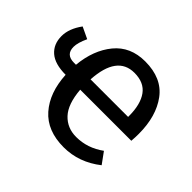

<svg xmlns="http://www.w3.org/2000/svg" viewBox="-131 -710 893 893"><g transform="rotate(45 316.0 -263.5)"><path d="M378 12Q269 12 210.5 -54.5Q152 -121 146 -233Q75 -233 40 -263.5Q5 -294 5 -347Q5 -396 43 -448L100 -421Q80 -378 80 -351Q80 -300 134 -300H147Q157 -405 212 -472Q267 -539 364 -539Q474 -539 527.5 -467Q581 -395 581 -279Q581 -256 579 -232H243Q250 -144 288 -103.5Q326 -63 385 -63Q459 -63 522 -109L562 -54Q478 12 378 12ZM490 -300V-306Q490 -382 460 -424Q430 -466 366 -466Q253 -466 243 -300Z"/></g></svg>

Font: Trujillo
Style: Regular
Weight: 400
Designer: Fira Sans original fonts by bBox Type GmbH, Carrois Corporate GbR, & Edenspiekermann AG / Changes by Cristiano Sobral
Foundry: Fira Sans original fonts by bBox Type GmbH, Carrois Corporate GbR, & Edenspiekermann AG / Changes by Cristiano Sobral
Version: Version 4.301;October 17, 2021;FontCreator 14.0.0.2814 64-bi